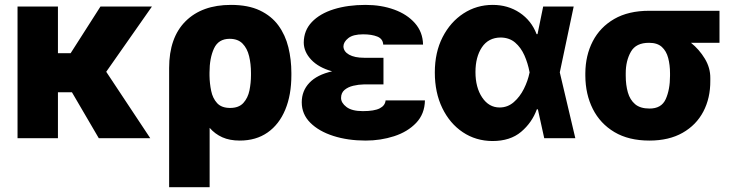

<svg xmlns="http://www.w3.org/2000/svg" viewBox="-20 -573 3021 796"><path d="M389.6 0 278.3 -190.4H220.2V0H52.7V-545.9H220.2V-352.5H272.9L396.5 -545.9H609.9L420.4 -275.4L603 0Z M681.2 203.1V-291Q681.2 -417 749.3 -484.9Q817.4 -552.7 937.5 -552.7Q1008.8 -552.7 1057.1 -529.8Q1105.5 -506.8 1134.3 -467.3Q1163.1 -427.7 1175.5 -377Q1188 -326.2 1188 -271V-261.2Q1188 -179.2 1162.6 -118.2Q1137.2 -57.1 1089.4 -23.7Q1041.5 9.8 974.1 9.8Q932.1 9.8 901.6 -3.9Q871.1 -17.6 849.1 -43V203.1ZM848.6 -272V-259.3Q849.1 -227.1 855.5 -196.3Q861.8 -165.5 880.1 -145.5Q898.4 -125.5 934.1 -125.5Q970.2 -125.5 989 -146.2Q1007.8 -167 1014.2 -198.2Q1020.5 -229.5 1020.5 -261.2V-271Q1020.5 -308.1 1012.7 -340.3Q1004.9 -372.6 985.6 -392.3Q966.3 -412.1 932.1 -412.1Q885.7 -412.1 867.2 -372.1Q848.6 -332 848.6 -272Z M1489.3 -333.5H1569.8V-223.1H1489.3Q1466.3 -222.7 1444.6 -217.5Q1422.9 -212.4 1408.4 -200.2Q1394 -188 1394 -167Q1394 -146.5 1416.5 -129.4Q1439 -112.3 1484.4 -112.3Q1531.7 -112.3 1554.2 -123.8Q1576.7 -135.3 1578.6 -156.7H1741.7Q1740.7 -100.6 1705.3 -63.5Q1669.9 -26.4 1614 -8.3Q1558.1 9.8 1496.1 9.8Q1421.9 9.8 1361.8 -9.5Q1301.8 -28.8 1266.4 -64.2Q1231 -99.6 1231 -148.9Q1231 -196.3 1262.7 -229.7Q1294.4 -263.2 1356.9 -277.3Q1300.8 -293 1270.3 -325.4Q1239.7 -357.9 1239.3 -396.5Q1239.7 -446.8 1272.9 -481.7Q1306.2 -516.6 1364 -534.7Q1421.9 -552.7 1495.6 -552.7Q1560.5 -552.7 1614.3 -533.2Q1668 -513.7 1700.4 -476.8Q1732.9 -439.9 1733.9 -388.2H1568.8Q1567.4 -412.1 1544.2 -421.4Q1521 -430.7 1485.4 -430.7Q1443.8 -430.7 1424.1 -415Q1404.3 -399.4 1403.8 -380.9Q1404.3 -359.4 1427.2 -346.4Q1450.2 -333.5 1489.3 -333.5Z M2021.5 11.7Q1952.6 11.2 1898.7 -24.9Q1844.7 -61 1813.7 -125Q1782.7 -189 1782.7 -272.5Q1782.7 -356 1814.9 -418.9Q1847.2 -481.9 1901.6 -517.3Q1956.1 -552.7 2022.5 -552.7Q2085.9 -552.7 2134.5 -520.3Q2183.1 -487.8 2204.6 -431.6H2208.5L2231.9 -545.9H2358.4L2300.8 -272.9L2365.2 0H2236.3L2210 -119.6H2205.6Q2185.5 -64.5 2140.4 -26.4Q2095.2 11.7 2021.5 11.7ZM1951.2 -274.4Q1951.2 -210.4 1979 -168.9Q2006.8 -127.4 2051.3 -127.4Q2084.5 -127.4 2109.9 -149.4Q2135.3 -171.4 2151.9 -204.6Q2168.5 -237.8 2175.3 -271.5L2175.8 -272.9L2175.3 -274.4Q2168.5 -311 2154.1 -343.5Q2139.6 -376 2115.7 -396.5Q2091.8 -417 2055.7 -417.5Q2004.9 -417 1978 -377Q1951.2 -336.9 1951.2 -274.4Z M2406.7 -258.8V-269.5Q2407.2 -343.3 2437.5 -401.9Q2467.8 -460.4 2526.6 -494.4Q2585.4 -528.3 2671.4 -528.3H2962.9V-395.5H2844.7Q2878.9 -368.2 2902.1 -329.8Q2925.3 -291.5 2924.8 -249V-238.3Q2925.3 -166.5 2896 -110.6Q2866.7 -54.7 2810.1 -22.5Q2753.4 9.8 2672.4 9.8Q2586.4 9.8 2527.3 -25.4Q2468.3 -60.5 2437.7 -121.3Q2407.2 -182.1 2406.7 -258.8ZM2574.2 -269.5V-258.8Q2574.2 -220.7 2583 -189.9Q2591.8 -159.2 2613 -141.1Q2634.3 -123 2672.4 -123Q2722.2 -122.6 2740 -162.1Q2757.8 -201.7 2757.8 -258.8V-269.5Q2757.8 -303.7 2750.2 -332.5Q2742.7 -361.3 2723.9 -378.4Q2705.1 -395.5 2671.4 -395.5Q2616.7 -396 2595.5 -358.4Q2574.2 -320.8 2574.2 -269.5Z"/></svg>

Font: Inter Tight ExtraBold
Style: Regular
Weight: 800
Designer: Rasmus Andersson
Foundry: rsms
Version: Version 3.004; ttfautohint (v1.8.4.7-5d5b)